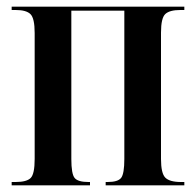

<svg xmlns="http://www.w3.org/2000/svg" viewBox="-20 -556 588 576"><path d="M15 0H250V-10H245Q214 -10 204 -22Q194 -34 194 -79V-524H353V-79Q353 -35 343.5 -22.5Q334 -10 303 -10H297V0H533V-10H523Q489 -10 476 -23Q463 -36 463 -79V-458Q463 -502 476 -514Q489 -526 521 -526H533V-536H15V-526H27Q59 -526 71.5 -513.5Q84 -501 84 -457V-79Q84 -34 72 -22Q60 -10 27 -10H15Z"/></svg>

Font: Noto Serif Display Condensed Semi
Style: Regular
Weight: 600
Width: 3
Designer: Monotype Design Team
Foundry: Monotype Imaging Inc.
Version: Version 1.900